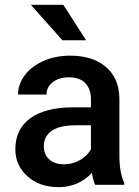

<svg xmlns="http://www.w3.org/2000/svg" viewBox="-20 -770 581 800"><path d="M376.5 0Q368.7 -15.1 362.8 -49.3Q306.2 9.8 224.1 9.8Q144.5 9.8 94.2 -35.6Q43.9 -81.1 43.9 -147.9Q43.9 -232.4 106.7 -277.6Q169.4 -322.8 286.1 -322.8H358.9V-357.4Q358.9 -398.4 335.9 -423.1Q313 -447.8 266.1 -447.8Q225.6 -447.8 199.7 -427.5Q173.8 -407.2 173.8 -376H55.2Q55.2 -419.4 84 -457.3Q112.8 -495.1 162.4 -516.6Q211.9 -538.1 272.9 -538.1Q365.7 -538.1 420.9 -491.5Q476.1 -444.8 477.5 -360.4V-122.1Q477.5 -50.8 497.6 -8.3V0ZM246.1 -85.4Q281.2 -85.4 312.3 -102.5Q343.3 -119.6 358.9 -148.4V-248H294.9Q229 -248 195.8 -225.1Q162.6 -202.1 162.6 -160.2Q162.6 -126 185.3 -105.7Q208 -85.4 246.1 -85.4ZM338.9 -602.1H240.2L108.4 -750H243.7Z"/></svg>

Font: RobotoDraft Medium
Style: Regular
Weight: 500
Version: Version 2.001152; 2014